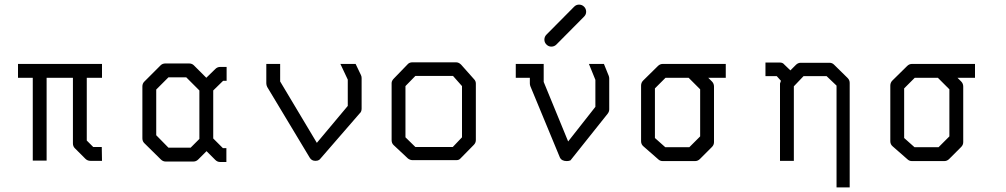

<svg xmlns="http://www.w3.org/2000/svg" viewBox="-20 -747 4360 832"><path d="M58 -410V-470H422V-410H356V-138L384 -110H421L422 -50H372Q359 -50 350 -59L304 -105Q296 -113 296 -126V-410H182V-51H122V-410Z M904 -147 946 -105H961V-45H934Q922 -45 913 -54L875 -92L839 -56Q830 -47 818 -47H698Q686 -47 677 -56L605 -127Q597 -135 597 -148V-372Q597 -385 605 -393L676 -464Q684 -472 697 -472H799Q812 -472 820 -464L874 -410L913 -448Q922 -457 934 -457H962V-397H947L904 -355ZM844 -145V-355L787 -412H710L657 -359V-161L710 -107H806Z M1521 -470 1544 -422Q1547 -416 1547 -409V-276Q1547 -262.5 1538 -255L1368 -59L1363 -54Q1356.5 -50 1347 -50Q1330 -50 1322 -64L1138 -370Q1134 -378 1134 -386V-470H1194V-394L1353 -128L1487 -288V-402L1455 -470Z M1737 -374V-152L1780 -110H1942L1982 -152V-374L1943 -418H1780ZM1687 -407 1748 -470Q1755 -477 1768 -477H1956Q1968 -477 1978 -467L2034 -404Q2042 -396 2042 -385V-140Q2042 -128 2033 -119L1975 -60Q1969 -53 1957.5 -53H1954H1768Q1757.5 -53 1748 -60L1686 -118Q1677 -126 1677 -140V-387Q1677 -397 1687 -407Z M2339 -575Q2339 -588 2348 -597L2468 -718Q2477 -727 2489 -727Q2502 -727 2511 -718Q2520 -709 2520 -696Q2520 -684 2511 -675L2391 -554Q2382 -545 2369 -545Q2357 -545 2348 -554Q2339 -563 2339 -575ZM2597 -470 2618 -418Q2620 -412 2620 -407V-273Q2620 -263 2613 -254L2452 -52Q2444.5 -49 2436 -49Q2413.5 -49 2406 -65L2278 -374Q2276 -380 2276 -386V-410H2215V-470H2336V-392L2442 -134L2560 -284V-401L2532 -470Z M2852 -470H3125V-410H3049L3065 -394Q3074 -385 3074 -372V-131Q3074 -119 3065 -110L3013 -58Q3004 -49 2992 -49H2852Q2840 -49 2832 -57L2768 -113Q2758 -121.5 2758 -135V-376Q2758 -389 2767 -398L2831 -461Q2840 -470 2852 -470ZM2964 -410H2864L2818 -364V-149L2863 -109H2967L3014 -156V-360Z M3405 -442 3429 -466Q3438 -475 3450 -475H3574Q3586 -475 3594 -467L3653 -409Q3662 -400 3662 -388V65H3605V-376L3562 -417H3462L3420 -373V-50H3360V-385Q3360 -387 3364 -397L3346 -417H3297V-476H3360Q3372 -476 3379 -467Z M3932 -470H4205V-410H4129L4145 -394Q4154 -385 4154 -372V-131Q4154 -119 4145 -110L4093 -58Q4084 -49 4072 -49H3932Q3920 -49 3912 -57L3848 -113Q3838 -121.5 3838 -135V-376Q3838 -389 3847 -398L3911 -461Q3920 -470 3932 -470ZM4044 -410H3944L3898 -364V-149L3943 -109H4047L4094 -156V-360Z"/></svg>

Font: ibm3270
Style: Regular
Weight: 400
Monospace: yes
Version: Version 2.0.3